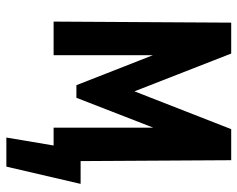

<svg xmlns="http://www.w3.org/2000/svg" viewBox="-94 -524 772 625"><g transform="rotate(90 292.5 -212.0)"><path d="M50.8 0 54.2 -578.1H154.8L277.8 -263.2L400.9 -578.1H502L504.9 -87.9H579.1L522.9 153.8H428.2L454.1 0H396V-324.2L298.8 -74.2H257.8L160.2 -323.2V0Z"/></g></svg>

Font: Oswald Medium
Style: Regular
Weight: 500
Designer: Vernon Adams
Foundry: Vernon Adams
Version: Version 4.103